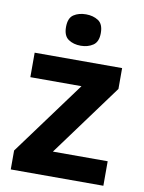

<svg xmlns="http://www.w3.org/2000/svg" viewBox="-85 -820 659 880"><g transform="rotate(10 244.0 -380.0)"><path d="M458 0H27V-88L280 -432H42V-546H449V-449L203 -114H458ZM244 -760Q277 -760 301 -744.5Q325 -729 325 -687Q325 -646 301 -630Q277 -614 244 -614Q210 -614 186.5 -630Q163 -646 163 -687Q163 -729 186.5 -744.5Q210 -760 244 -760Z"/></g></svg>

Font: Noto Sans Tai Tham
Style: Regular
Weight: 400
Designer: Monotype Design Team 2013. Revised by David WIlliams 2020
Foundry: Monotype Imaging Inc.
Version: Version 2.002